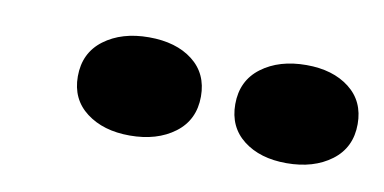

<svg xmlns="http://www.w3.org/2000/svg" viewBox="-31 -791 514 257"><g transform="rotate(10 225.5 -663.0)"><path d="M238 -664Q238 -632 214 -614Q190 -596 153 -596Q117 -596 94 -613.5Q71 -631 71 -662Q71 -694 95 -712Q119 -730 156 -730Q193 -730 215.5 -712.5Q238 -695 238 -664ZM451 -664Q451 -632 427 -614Q403 -596 366 -596Q330 -596 307.5 -613.5Q285 -631 285 -662Q285 -694 309 -712Q333 -730 370 -730Q406 -730 428.5 -712.5Q451 -695 451 -664Z"/></g></svg>

Font: Sansita Medium Italic
Style: Regular
Weight: 500
Italic angle: -11°
Designer: Pablo Cosgaya
Foundry: Omnibus-Type
Version: Version 1.006